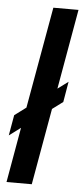

<svg xmlns="http://www.w3.org/2000/svg" viewBox="-67 -816 369 848"><g transform="rotate(5 117.0 -392.5)"><path d="M-12.5 -206 3.5 -297 54.5 -335 134.5 -785H246L183.5 -430.5L230 -465L214.5 -374L167.5 -339L107.5 0H-4.5L38.5 -244Z"/></g></svg>

Font: Anybody UltraCondensed SemiBold
Style: Italic
Weight: 600
Width: 1
Italic angle: -10°
Designer: Tyler Finck
Foundry: Etcetera Type Company
Version: Version 1.010; ttfautohint (v1.8.3) -l 8 -r 50 -G 200 -x 14 